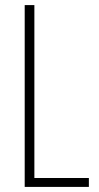

<svg xmlns="http://www.w3.org/2000/svg" viewBox="-20 -734 387 754"><path d="M77 0H329V-35H115V-714H77Z"/></svg>

Font: Noto Sans Devanagari UI ExtraCondensed ExtraLight
Style: Regular
Weight: 200
Width: 2
Designer: Jelle Bosma - Monotype Design Team
Foundry: Monotype Imaging Inc.
Version: Version 2.004